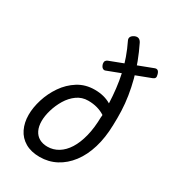

<svg xmlns="http://www.w3.org/2000/svg" viewBox="-224 -1061 1087 1203"><g transform="rotate(30 319.5 -459.5)"><path d="M254 19Q192 19 149 -6Q106 -31 84.5 -75.5Q63 -120 63 -176Q63 -229 81.5 -288.5Q100 -348 136 -400.5Q172 -453 224.5 -486Q277 -519 345 -519Q379 -519 408.5 -511.5Q438 -504 463 -489Q461 -541 455 -593Q449 -645 438 -695Q427 -745 409.5 -794Q392 -843 369 -890Q363 -903 368.5 -914Q374 -925 390 -933Q423 -948 440 -915Q466 -862 486.5 -808Q507 -754 521 -700.5Q535 -647 543.5 -593Q552 -539 554 -487Q556 -435 554 -385Q552 -293 529.5 -218.5Q507 -144 466.5 -91Q426 -38 372 -9.5Q318 19 254 19ZM264 -61Q306 -61 342 -83Q378 -105 404.5 -147Q431 -189 446.5 -250.5Q462 -312 463 -392Q464 -395 464.5 -398.5Q465 -402 464 -406Q439 -422 409 -430.5Q379 -439 343 -439Q298 -439 262.5 -413.5Q227 -388 203 -348Q179 -308 166 -264Q153 -220 153 -183Q153 -144 166.5 -116.5Q180 -89 205 -75Q230 -61 264 -61ZM341 -656Q331 -652 321 -659Q311 -666 306 -685Q304 -698 308.5 -705.5Q313 -713 323 -717L601 -823Q627 -833 636 -799Q641 -783 637 -775Q633 -767 622 -763Z"/></g></svg>

Font: Playwrite DE LA
Style: Regular
Weight: 400
Designer: Veronika Burian, José Scaglione
Foundry: TypeTogether
Version: Version 1.002